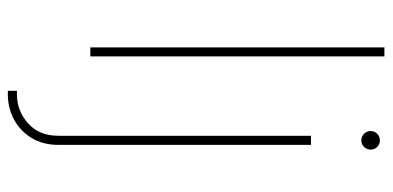

<svg xmlns="http://www.w3.org/2000/svg" viewBox="-268 -500 972 475"><g transform="rotate(90 217.5 -262.0)"><path d="M119.1 -727.5V0H96.7V-727.5ZM315.4 -545.9H337.9V79.1Q337.9 117.7 320.6 145.8Q303.2 173.8 274.9 189Q246.6 204.1 212.9 204.1H204.1V181.6H212.9Q253.4 181.6 284.4 154.3Q315.4 127 315.4 79.1ZM326.7 -670.4Q317.4 -670.4 310.5 -677.2Q303.7 -684.1 303.7 -693.4Q303.7 -703.1 310.5 -709.7Q317.4 -716.3 326.7 -716.3Q336.4 -716.3 343 -709.7Q349.6 -703.1 349.6 -693.4Q349.6 -684.1 343 -677.2Q336.4 -670.4 326.7 -670.4Z"/></g></svg>

Font: Inter Thin
Style: Regular
Weight: 250
Designer: Rasmus Andersson
Foundry: rsms
Version: Version 4.001;git-66647c0bb